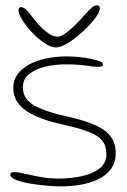

<svg xmlns="http://www.w3.org/2000/svg" viewBox="-20 -666 464 701"><path d="M204 14.5Q181.5 14.5 149.2 11.8Q117 9 86.2 3.5Q55.5 -2 36.5 -10Q28 -14 23 -18.2Q18 -22.5 18 -27.5Q18 -34 22.5 -35.8Q27 -37.5 35 -37.5Q46.5 -37.5 70.8 -31.8Q95 -26 127.2 -20Q159.5 -14 194 -14Q235.5 -14 275.8 -22.2Q316 -30.5 342.2 -50Q368.5 -69.5 368.5 -103.5Q368.5 -133.5 353.2 -152.5Q338 -171.5 302.2 -185.2Q266.5 -199 204 -212.5Q146 -225.5 107 -243.5Q68 -261.5 48.2 -286.8Q28.5 -312 28.5 -345.5Q28.5 -373 43.8 -394.2Q59 -415.5 86 -430.2Q113 -445 148.2 -452.5Q183.5 -460 224 -460Q245 -460 268 -457.8Q291 -455.5 311 -451.5Q331 -447.5 343.5 -442.2Q356 -437 356 -431Q356 -428 354.2 -426Q352.5 -424 348.8 -423Q345 -422 338.5 -422Q322 -422 293.5 -426.5Q265 -431 221 -431Q180 -431 144 -422.2Q108 -413.5 85.8 -395.2Q63.5 -377 63.5 -347.5Q63.5 -304.5 105.2 -281Q147 -257.5 221.5 -241.5Q288.5 -227 328 -209Q367.5 -191 385 -166.5Q402.5 -142 402.5 -107.5Q402.5 -72 384.8 -48.5Q367 -25 338 -11.2Q309 2.5 274 8.5Q239 14.5 204 14.5ZM184 -493Q165.5 -493 142.2 -508.8Q119 -524.5 97.2 -547.5Q75.5 -570.5 61.5 -592.8Q47.5 -615 47.5 -628Q47.5 -633.5 50 -636.8Q52.5 -640 56.5 -640Q66.5 -640 76.8 -629.5Q87 -619 105.5 -594.5Q118.5 -578 133.2 -563.8Q148 -549.5 162.8 -540.8Q177.5 -532 190 -532Q201.5 -532 217.2 -543Q233 -554 250.8 -571.2Q268.5 -588.5 285 -607Q305.5 -630.5 315.5 -638.5Q325.5 -646.5 334 -646.5Q344.5 -646.5 344.5 -635.5Q344.5 -622.5 327 -599Q309.5 -575.5 283 -551.2Q256.5 -527 229.8 -510Q203 -493 184 -493Z"/></svg>

Font: Gluten Thin
Style: Regular
Weight: 100
Designer: Tyler Finck
Foundry: Etcetera Type Company
Version: Version 1.300